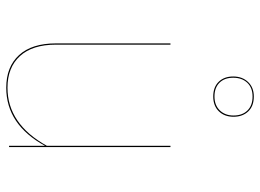

<svg xmlns="http://www.w3.org/2000/svg" viewBox="-129 -695 833 615"><g transform="rotate(90 287.5 -387.5)"><path d="M451 0H447V-115Q379 9 261 9Q194 9 156.5 -32Q119 -73 119 -150V-517H123V-150Q123 -75 159.5 -35Q196 5 261 5Q377 5 447 -121V-517H451ZM354 -719Q354 -690 336.5 -672Q319 -654 289 -654Q259 -654 242 -671.5Q225 -689 225 -718Q225 -747 242.5 -765.5Q260 -784 289 -784Q320 -784 337 -766Q354 -748 354 -719ZM229 -718Q229 -690 245 -674Q261 -658 289 -658Q317 -658 333.5 -675Q350 -692 350 -719Q350 -747 334 -763.5Q318 -780 289 -780Q261 -780 245 -763Q229 -746 229 -718Z"/></g></svg>

Font: FiraGO Four
Style: Regular
Weight: 100
Designer: bBox Type
Foundry: bBox Type GmbH
Version: Version 1.001